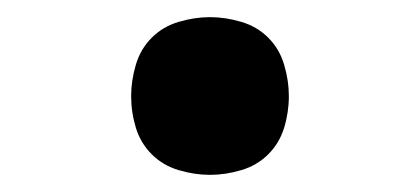

<svg xmlns="http://www.w3.org/2000/svg" viewBox="-20 -196 490 224"><path d="M225 8Q207 8 188.5 2.5Q170 -3 157 -16Q144 -29 138.5 -47Q133 -65 133 -84Q133 -102 138.5 -120.5Q144 -139 157 -152Q170 -165 188.5 -170.5Q207 -176 225 -176Q243 -176 261.5 -170.5Q280 -165 293 -152Q306 -139 311.5 -120.5Q317 -102 317 -84Q317 -65 311.5 -47Q306 -29 293 -16Q280 -3 261.5 2.5Q243 8 225 8Z"/></svg>

Font: Iosevka Etoile Semibold
Style: Regular
Weight: 600
Designer: Belleve Invis
Foundry: Belleve Invis
Version: Version 22.1.2; ttfautohint (v1.8.4)